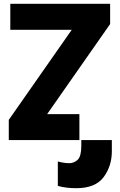

<svg xmlns="http://www.w3.org/2000/svg" viewBox="-20 -734 630 1006"><path d="M566 0H26V-106L356 -578H34V-714H557V-608L227 -136H566ZM380 252Q480 252 523 194Q566 136 566 59V-136H396V0H406V30Q406 85 387 103Q368 121 343 121Q316 121 283 112V240Q324 252 380 252Z"/></svg>

Font: Noto Sans UI Extra
Style: Regular
Weight: 800
Designer: Monotype Design Team
Foundry: Monotype Imaging Inc.
Version: Version 1.901